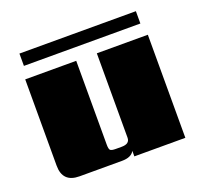

<svg xmlns="http://www.w3.org/2000/svg" viewBox="-108 -725 898 849"><g transform="rotate(-20 341.0 -300.5)"><path d="M612 -601V-543H64V-601ZM386 -485H626V0H386V-26Q372 0 328 0H128Q49 0 49 -79V-485H289V-90Q289 -70 294.5 -64.5Q300 -59 320 -59H348Q386 -59 386 -88Z"/></g></svg>

Font: Sarpanch Black
Style: Regular
Weight: 900
Designer: Manushi Parikh (Devanagari and Latin), Jyotish Sonowal (Devanagari)
Foundry: Indian Type Foundry
Version: Version 2.004;PS 1.0;hotconv 1.0.78;makeotf.lib2.5.61930; tt